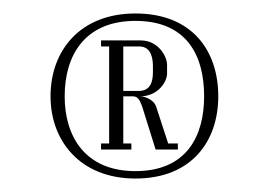

<svg xmlns="http://www.w3.org/2000/svg" viewBox="-20 -724 399 285"><path d="M55 -581C55 -515 99 -459 181 -459C265 -459 304 -515 304 -581C304 -649 265 -704 181 -704C99 -704 55 -649 55 -581ZM76 -581C76 -642 106 -693 181 -693C257 -693 283 -642 283 -581C283 -522 257 -470 181 -470C106 -470 76 -522 76 -581ZM207 -617C207 -604 204 -589 186 -589H163V-655H187C206 -655 207 -634 207 -625ZM130 -502H175V-511H163V-581H177C184 -581 187 -577 191 -566L211 -502H244V-511H230V-510L212 -565C208 -578 192 -581 189 -581H188C214 -581 228 -602 228 -615V-628C228 -640 215 -664 189 -664H130V-655H142V-511H130Z"/></svg>

Font: Emberly
Style: Regular
Weight: 400
Designer: Rajesh Rajput
Foundry: Rajesh Rajput
Version: Version 1.000